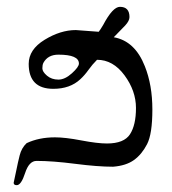

<svg xmlns="http://www.w3.org/2000/svg" viewBox="-20 -474 503 562"><path d="M202 -386 269 -381Q275 -389 282 -401Q310 -454 331 -454Q359 -454 359 -424Q359 -413 346.5 -399.5Q334 -386 313 -365Q375 -354 404 -280Q426 -225 426 -153.5Q426 -82 410.5 -52Q395 -22 372 -5.5Q349 11 311 14Q266 14 200 5.5Q134 -3 87 -3Q65 -3 53.5 32.5Q42 68 29 68Q20 68 20 61Q25 39 28.5 21Q32 3 37.5 -19Q43 -41 58 -55Q94 -72 141 -72Q171 -72 218 -63Q265 -54 293 -54Q343 -54 360.5 -81Q378 -108 378 -158Q378 -208 344.5 -253.5Q311 -299 264 -299Q250 -285 239 -269.5Q228 -254 215 -242Q185 -214 136 -214Q64 -214 64 -287Q64 -329 110.5 -357.5Q157 -386 202 -386ZM107 -290Q104 -284 104 -274Q104 -264 117.5 -252.5Q131 -241 151 -241Q170 -241 190.5 -259.5Q211 -278 211 -288Q211 -314 151 -314Q120 -314 107 -290Z"/></svg>

Font: Cardo
Style: Regular
Weight: 400
Designer: David J. Perry
Foundry: David J. Perry
Version: Version 1.0451